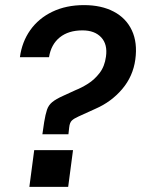

<svg xmlns="http://www.w3.org/2000/svg" viewBox="-20 -732 553 752"><path d="M146 -206 153 -254Q158 -284 164 -302Q170 -320 184.5 -332Q199 -344 228 -357L276 -379Q299 -388 324.5 -404Q350 -420 370 -446Q390 -472 395 -510Q402 -558 376.5 -585.5Q351 -613 303 -613Q248 -613 214 -585.5Q180 -558 172 -508H58Q66 -568 98.5 -614Q131 -660 185 -686Q239 -712 309 -712Q377 -712 425.5 -686.5Q474 -661 496.5 -613Q519 -565 510 -499Q501 -433 458.5 -383Q416 -333 354 -306L288 -276Q270 -268 261.5 -260Q253 -252 251 -233L248 -206ZM95 0 114 -144H266L247 0Z"/></svg>

Font: Host Grotesk SemiBold
Style: Italic
Weight: 600
Italic angle: -8°
Designer: Doğukan Karapınar based on Poppins by Indian Type Foundry, Jonny Pinhorn
Foundry: Element Type
Version: Version 1.001; ttfautohint (v1.8.4.7-5d5b)